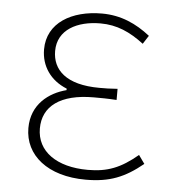

<svg xmlns="http://www.w3.org/2000/svg" viewBox="-45 -581 564 636"><g transform="rotate(5 237.0 -263.5)"><path d="M263 13C342 13 392 -7 452 -56L432 -84C376 -37 332 -20 267 -20C163 -20 97 -67 97 -143C97 -217 155 -261 266 -261C291 -261 311 -261 342 -259V-296C315 -294 302 -294 282 -294C170 -294 125 -341 125 -403C125 -474 190 -507 267 -507C322 -507 366 -487 412 -452L430 -480C384 -516 333 -540 269 -540C169 -540 88 -494 88 -405C88 -350 119 -304 174 -282V-277C116 -262 59 -220 59 -141C59 -51 136 13 263 13Z"/></g></svg>

Font: Source Han Sans JP VF
Style: Regular
Weight: 250
Designer: Ryoko NISHIZUKA 西塚涼子 (kana, bopomofo & ideographs); Paul D. Hunt (Latin, Greek & Cyrillic); Sandoll Communications 산돌커뮤니
Foundry: Adobe
Version: Version 2.004;hotconv 1.0.118;makeotfexe 2.5.65603